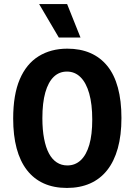

<svg xmlns="http://www.w3.org/2000/svg" viewBox="-20 -913 664 947"><path d="M310 14Q245 14 195.5 -8.5Q146 -31 112.5 -74.5Q79 -118 62 -181.5Q45 -245 45 -328Q45 -446 77.5 -522Q110 -598 170.5 -635.5Q231 -673 312 -673Q376 -673 425.5 -651.5Q475 -630 509.5 -587.5Q544 -545 561.5 -480.5Q579 -416 579 -331Q579 -246 561 -181.5Q543 -117 508.5 -73.5Q474 -30 424 -8Q374 14 310 14ZM312 -97Q351 -97 378.5 -123Q406 -149 420.5 -199Q435 -249 435 -323Q435 -399 420 -452Q405 -505 377 -532.5Q349 -560 310 -560Q272 -560 245 -534Q218 -508 203.5 -457Q189 -406 189 -330Q189 -273 197.5 -229Q206 -185 221.5 -156Q237 -127 260 -112Q283 -97 312 -97ZM270 -728 173 -893H311L377 -728Z"/></svg>

Font: Bricolage Grotesque SemiCondensed
Style: Bold
Weight: 700
Width: 4
Designer: Mathieu Triay
Foundry: Atelier Triay
Version: Version 1.001;gftools[0.9.33.dev8+g029e19f]